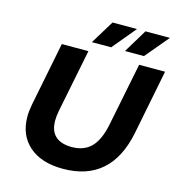

<svg xmlns="http://www.w3.org/2000/svg" viewBox="-129 -1013 1054 1137"><g transform="rotate(15 398.0 -444.5)"><path d="M77 -233Q77 -266 85 -308L163 -700H326L248 -311Q242 -278 242 -252Q242 -189 276.5 -157.5Q311 -126 377 -126Q451 -126 495 -170Q539 -214 559 -311L637 -700H796L717 -301Q653 12 359 12Q227 12 152 -53.5Q77 -119 77 -233ZM420 -901H570L450 -757H332ZM622 -901H772L651 -757H535Z"/></g></svg>

Font: Idrija
Style: Bold Italic
Weight: 700
Italic angle: -11.3°
Designer: Julieta Ulanovsky
Foundry: Julieta Ulanovsky
Version: Version 7.200